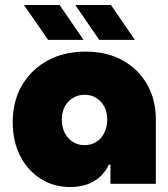

<svg xmlns="http://www.w3.org/2000/svg" viewBox="-20 -737 674 770"><path d="M260 13Q195 13 143 -20Q91 -53 61 -111.5Q31 -170 31 -248Q31 -331 68 -394.5Q105 -458 170.5 -494Q236 -530 323 -530Q408 -530 471 -495.5Q534 -461 569.5 -399.5Q605 -338 605 -257V0H423V-77H417Q404 -50 382.5 -29.5Q361 -9 331 2Q301 13 260 13ZM319 -155Q346 -155 366.5 -168Q387 -181 398.5 -204.5Q410 -228 410 -258Q410 -287 398.5 -309Q387 -331 366.5 -344Q346 -357 319 -357Q293 -357 272 -344Q251 -331 239.5 -309Q228 -287 228 -258Q228 -228 239.5 -204.5Q251 -181 272 -168Q293 -155 319 -155ZM378 -577 282 -717H425L521 -577ZM173 -577 76 -717H219L315 -577Z"/></svg>

Font: MuseoModerno Thin Black
Style: Regular
Weight: 900
Version: Version 1.002